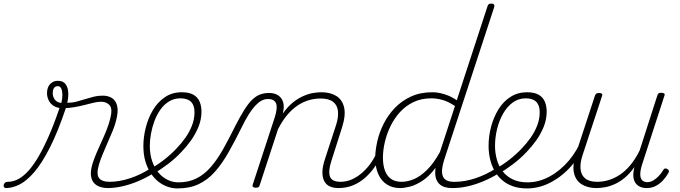

<svg xmlns="http://www.w3.org/2000/svg" viewBox="-170 -1035 3804 1074"><path d="M-137 17Q-144 17 -147.5 11.5Q-151 6 -149.5 -0.5Q-148 -7 -142.5 -12.5Q-137 -18 -126 -18Q-102 -18 -76.5 -29Q-51 -40 -23 -67Q5 -94 34.5 -141Q64 -188 96.5 -259.5Q129 -331 163 -431L200 -435Q154 -298 109 -209.5Q64 -121 21 -71.5Q-22 -22 -61.5 -2.5Q-101 17 -137 17ZM434 17Q410 17 389 10Q368 3 354.5 -13Q341 -29 338.5 -56Q336 -83 349 -124Q357 -149 370 -179.5Q383 -210 398 -242.5Q413 -275 426 -307.5Q439 -340 446 -369Q461 -426 443.5 -446Q426 -466 395 -466Q377 -466 354 -460.5Q331 -455 304 -448Q277 -441 246 -435.5Q215 -430 179 -430Q150 -430 130.5 -442.5Q111 -455 102 -474.5Q93 -494 93 -513Q93 -547 110.5 -565Q128 -583 153 -583Q184 -583 197.5 -563.5Q211 -544 212 -515.5Q213 -487 206 -460Q233 -460 258 -466.5Q283 -473 306.5 -480.5Q330 -488 354 -494Q378 -500 404 -500Q435 -500 456.5 -486.5Q478 -473 485.5 -442Q493 -411 479 -359Q472 -331 459 -300Q446 -269 432 -237Q418 -205 405 -174Q392 -143 384 -116Q368 -63 383 -40.5Q398 -18 444 -18Q452 -18 455.5 -12.5Q459 -7 458 -0.5Q457 6 451 11.5Q445 17 434 17ZM173 -459Q179 -482 179 -503.5Q179 -525 173 -539Q167 -553 153 -553Q140 -553 132.5 -543Q125 -533 125 -513Q125 -494 136.5 -478Q148 -462 173 -459Z M432 17Q423 17 420 11.5Q417 6 419 -0.5Q421 -7 427.5 -12.5Q434 -18 443 -18Q497 -18 556.5 -37.5Q616 -57 672 -93Q678 -97 683.5 -94.5Q689 -92 692.5 -86.5Q696 -81 695 -75Q694 -69 687 -65Q645 -39 600.5 -20.5Q556 -2 513 7.5Q470 17 432 17Z M669 -89Q710 -112 748 -141.5Q786 -171 817 -204Q845 -233 867.5 -265Q890 -297 904 -333Q918 -369 918 -408Q918 -446 898.5 -465.5Q879 -485 839 -485Q830 -485 826.5 -490Q823 -495 824.5 -502Q826 -509 832 -514Q838 -519 847 -519Q889 -519 913 -504.5Q937 -490 947 -465.5Q957 -441 957 -410Q957 -368 941 -327.5Q925 -287 899.5 -251Q874 -215 844 -184Q810 -148 769 -117Q728 -86 684 -60Z M823 19Q794 19 766 9Q738 -1 714 -20.5Q690 -40 671.5 -69Q653 -98 642.5 -135Q632 -172 632 -218Q632 -269 645.5 -322Q659 -375 685.5 -419.5Q712 -464 752.5 -491.5Q793 -519 847 -519Q856 -519 860 -514Q864 -509 862.5 -502Q861 -495 855 -490Q849 -485 840 -485Q804 -485 776 -468Q748 -451 727.5 -422Q707 -393 694 -358Q681 -323 674.5 -287Q668 -251 668 -220Q668 -171 681.5 -132.5Q695 -94 717.5 -68Q740 -42 768.5 -28.5Q797 -15 828 -15Q885 -15 929 -37Q973 -59 1009 -100.5Q1045 -142 1077.5 -199.5Q1110 -257 1145 -328Q1174 -385 1197.5 -422Q1221 -459 1242.5 -479Q1264 -499 1286.5 -507Q1309 -515 1335 -515Q1344 -515 1348 -510Q1352 -505 1350.5 -498Q1349 -491 1343 -486Q1337 -481 1328 -481Q1310 -481 1293 -472Q1276 -463 1258 -444Q1240 -425 1221 -394.5Q1202 -364 1181 -321Q1143 -244 1107.5 -181.5Q1072 -119 1032 -74Q992 -29 941.5 -5Q891 19 823 19Z M1723 17Q1695 17 1674.5 7.5Q1654 -2 1643.5 -22.5Q1633 -43 1633.5 -73.5Q1634 -104 1648 -146L1710 -336Q1724 -380 1720.5 -413.5Q1717 -447 1693 -465.5Q1669 -484 1623 -484Q1593 -484 1561 -475.5Q1529 -467 1498 -447Q1467 -427 1438.5 -394Q1410 -361 1385 -312L1283 0Q1281 8 1276.5 11.5Q1272 15 1260 15Q1251 15 1246 11Q1241 7 1243 0L1366 -376Q1384 -431 1374.5 -456Q1365 -481 1330 -481Q1321 -481 1317 -486Q1313 -491 1314 -498Q1315 -505 1320.5 -510Q1326 -515 1335 -515Q1358 -515 1375 -507.5Q1392 -500 1402.5 -486Q1413 -472 1416 -453Q1419 -434 1414 -410L1412 -400Q1439 -438 1467.5 -461Q1496 -484 1525 -497Q1554 -510 1580 -514.5Q1606 -519 1628 -519Q1678 -519 1711.5 -498Q1745 -477 1755 -433.5Q1765 -390 1743 -321L1684 -136Q1665 -78 1675.5 -48Q1686 -18 1735 -18Q1741 -18 1744 -12.5Q1747 -7 1746 -0.5Q1745 6 1739.5 11.5Q1734 17 1723 17Z M1723 17Q1714 17 1710 11.5Q1706 6 1707.5 -0.5Q1709 -7 1715.5 -12.5Q1722 -18 1734 -18Q1769 -18 1800.5 -32.5Q1832 -47 1859 -71.5Q1886 -96 1906.5 -126Q1927 -156 1939 -186Q1943 -195 1950.5 -195Q1958 -195 1964 -189Q1970 -183 1966 -174Q1951 -138 1928 -104Q1905 -70 1874.5 -42.5Q1844 -15 1806 1Q1768 17 1723 17Z M2068 17Q2025 17 1993.5 -3.5Q1962 -24 1945.5 -62Q1929 -100 1929 -151Q1929 -194 1940.5 -244.5Q1952 -295 1976.5 -343.5Q2001 -392 2039 -431.5Q2077 -471 2129 -495Q2181 -519 2249 -519Q2282 -519 2319 -507Q2356 -495 2385 -474L2557 -1000Q2559 -1008 2564 -1011.5Q2569 -1015 2579 -1015Q2591 -1015 2594 -1008.5Q2597 -1002 2594 -994L2314 -139Q2295 -79 2307.5 -48.5Q2320 -18 2369 -18Q2375 -18 2378.5 -12.5Q2382 -7 2381 -0.5Q2380 6 2374.5 11.5Q2369 17 2358 17Q2336 17 2318 11.5Q2300 6 2287.5 -6Q2275 -18 2269 -36.5Q2263 -55 2265 -82L2266 -96Q2231 -49 2194 -24.5Q2157 0 2124.5 8.5Q2092 17 2068 17ZM2076 -18Q2110 -18 2146.5 -33.5Q2183 -49 2220 -86Q2257 -123 2291 -185L2375 -442Q2336 -468 2303.5 -476.5Q2271 -485 2243 -485Q2187 -485 2143 -464Q2099 -443 2067 -407.5Q2035 -372 2014 -328.5Q1993 -285 1982.5 -239.5Q1972 -194 1972 -153Q1972 -112 1983 -81.5Q1994 -51 2017 -34.5Q2040 -18 2076 -18Z M2364 17Q2355 17 2352 11.5Q2349 6 2351 -0.5Q2353 -7 2359.5 -12.5Q2366 -18 2375 -18Q2429 -18 2488.5 -37.5Q2548 -57 2604 -93Q2610 -97 2615.5 -94.5Q2621 -92 2624.5 -86.5Q2628 -81 2627 -75Q2626 -69 2619 -65Q2577 -39 2532.5 -20.5Q2488 -2 2445 7.5Q2402 17 2364 17Z M2600 -89Q2641 -112 2679 -141.5Q2717 -171 2748 -204Q2776 -233 2798.5 -265Q2821 -297 2835 -333Q2849 -369 2849 -408Q2849 -446 2829.5 -465.5Q2810 -485 2770 -485Q2761 -485 2757.5 -490Q2754 -495 2755.5 -502Q2757 -509 2763 -514Q2769 -519 2778 -519Q2820 -519 2844 -504.5Q2868 -490 2878 -465.5Q2888 -441 2888 -410Q2888 -368 2872 -327.5Q2856 -287 2830.5 -251Q2805 -215 2775 -184Q2741 -148 2700 -117Q2659 -86 2615 -60Z M2778 19Q2733 19 2698 6.5Q2663 -6 2637.5 -28.5Q2612 -51 2595.5 -81Q2579 -111 2571 -146.5Q2563 -182 2563 -219Q2563 -273 2577 -326Q2591 -379 2618 -423Q2645 -467 2685.5 -493Q2726 -519 2779 -519Q2788 -519 2792 -514Q2796 -509 2794.5 -502Q2793 -495 2787 -490Q2781 -485 2772 -485Q2730 -485 2698 -461.5Q2666 -438 2644 -399Q2622 -360 2610.5 -313Q2599 -266 2599 -219Q2599 -179 2609.5 -142Q2620 -105 2642 -76.5Q2664 -48 2698.5 -31.5Q2733 -15 2781 -15Q2844 -15 2904 -47.5Q2964 -80 3012 -136.5Q3060 -193 3087 -265Q3090 -273 3097.5 -274.5Q3105 -276 3109.5 -269.5Q3114 -263 3107 -245Q3080 -169 3028.5 -109.5Q2977 -50 2912 -15.5Q2847 19 2778 19Z M3166 17Q3118 17 3084 -4Q3050 -25 3040.5 -68.5Q3031 -112 3053 -180L3158 -500Q3161 -508 3166 -511.5Q3171 -515 3182 -515Q3191 -515 3196 -511Q3201 -507 3198 -499L3088 -165Q3074 -122 3077.5 -88.5Q3081 -55 3104 -36.5Q3127 -18 3171 -18Q3201 -18 3232.5 -27Q3264 -36 3295 -56Q3326 -76 3354.5 -109.5Q3383 -143 3408 -193L3507 -501Q3510 -510 3514 -513Q3518 -516 3529 -516Q3539 -516 3544.5 -512.5Q3550 -509 3547 -501L3422 -116Q3411 -81 3411.5 -58.5Q3412 -36 3423 -26Q3434 -16 3451 -16Q3468 -16 3484 -25.5Q3500 -35 3514.5 -50Q3529 -65 3538 -81Q3541 -87 3546.5 -91Q3552 -95 3562 -90Q3570 -86 3571.5 -79.5Q3573 -73 3568 -66Q3556 -45 3538.5 -26Q3521 -7 3498.5 5Q3476 17 3447 17Q3427 17 3411 10Q3395 3 3385 -11Q3375 -25 3373 -46.5Q3371 -68 3378 -97L3379 -101Q3353 -64 3324.5 -40.5Q3296 -17 3267.5 -4.5Q3239 8 3213 12.5Q3187 17 3166 17Z"/></svg>

Font: Playwrite RO Thin
Style: Regular
Weight: 250
Version: Version 1.002